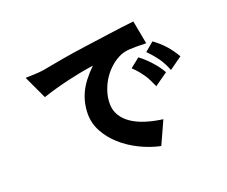

<svg xmlns="http://www.w3.org/2000/svg" viewBox="-112 -803 1224 1034"><g transform="rotate(-20 500.0 -286.0)"><path d="M762 -493Q730 -494 707.5 -494Q685 -494 668.5 -493Q652 -492 640 -489.5Q628 -487 618 -483Q586 -470 558.5 -446.5Q531 -423 510.5 -392.5Q490 -362 478 -326Q466 -290 466 -253Q466 -216 484 -186Q502 -156 534.5 -134Q567 -112 611.5 -98Q656 -84 709 -77L649 55Q588 42 531.5 14Q475 -14 431.5 -53Q388 -92 362 -140Q336 -188 336 -241Q336 -304 362 -360.5Q388 -417 451 -478Q376 -467 301 -449.5Q226 -432 150 -407L88 -540Q143 -541 169.5 -543.5Q196 -546 218 -551Q253 -558 314.5 -568.5Q376 -579 448.5 -589Q521 -599 597 -609.5Q673 -620 737 -627ZM734 -257Q724 -279 715 -297.5Q706 -316 695.5 -331Q685 -346 672.5 -361Q660 -376 642 -393L696 -436Q723 -417 756 -381.5Q789 -346 809 -310ZM838 -312Q822 -354 799.5 -385.5Q777 -417 746 -448L797 -491Q833 -465 860.5 -434.5Q888 -404 911 -364Z"/></g></svg>

Font: NanumGothicCoding
Style: Bold
Weight: 700
Monospace: yes
Designer: Kwon Bruce; Nicolas Noh; Sung-woo Choi; Go-un Cha; Soo-hyun Park;
Foundry: NHN Corporation
Version: Version 2.000;PS 1;hotconv 1.0.49;makeotf.lib2.0.14853